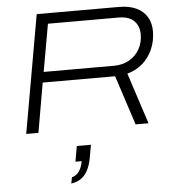

<svg xmlns="http://www.w3.org/2000/svg" viewBox="-63 -744 1014 1112"><g transform="rotate(-5 443.5 -188.5)"><path d="M71 0 192 -686H670Q731 -686 772 -666Q813 -646 833.5 -611Q854 -576 854 -529Q854 -473 833 -425Q812 -377 774.5 -344Q737 -311 685 -297L782 0H707L613 -288H192L142 0ZM203 -349H612Q662 -349 700.5 -371Q739 -393 760.5 -431Q782 -469 782 -517Q782 -566 752 -595.5Q722 -625 662 -625H252ZM306 309 313 273Q338 267 354.5 244.5Q371 222 377 185H341L357 95H439L425 173Q417 214 402 242.5Q387 271 363.5 287.5Q340 304 306 309Z"/></g></svg>

Font: Archivo Expanded ExtraLight
Style: Italic
Weight: 250
Width: 7
Italic angle: -10°
Designer: Hector Gatti
Foundry: Omnibus-Type
Version: Version 2.001